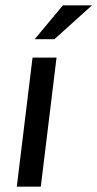

<svg xmlns="http://www.w3.org/2000/svg" viewBox="-20 -700 365 720"><path d="M133 0 192 -484H102L43 0ZM325 -680H216L110 -553H184Z"/></svg>

Font: Gamestation Display
Style: Italic
Weight: 400
Designer: Jonas Hecksher
Foundry: Jonas Hecksher, Playtypeª, e-types AS
Version: Version 1.003